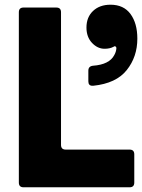

<svg xmlns="http://www.w3.org/2000/svg" viewBox="-20 -795 603 815"><path d="M80 0Q60 0 60 -20V-743Q60 -763 80 -763H219Q239 -763 239 -743V-180Q239 -160 259 -160H530Q550 -160 550 -140V-20Q550 0 530 0ZM372 -431Q355 -431 355 -450V-495Q355 -514 375 -516Q444 -521 465 -561Q473 -575 474 -590V-591Q474 -596 470 -598Q466 -600 461 -596Q446 -588 424 -588Q394 -588 370.5 -613Q347 -638 347 -678Q347 -722 375 -748.5Q403 -775 449 -775Q505 -775 534 -735.5Q563 -696 563 -631Q563 -554 518 -497.5Q473 -441 376 -431Z"/></svg>

Font: Open Sauce Two Black
Style: Regular
Weight: 900
Designer: Alfredo Marco Pradil
Foundry: Creative Sauce Fz LLC
Version: Version 1.477